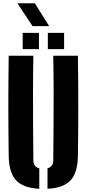

<svg xmlns="http://www.w3.org/2000/svg" viewBox="-20 -1139 527 1168"><path d="M33 -191Q28.5 -495.5 33 -800H183Q181 -699.5 180.8 -590.5Q180.5 -481.5 181.2 -372.5Q182 -263.5 183 -163Q183 -125 219 -115V9.5Q120.5 4.5 77.5 -42.5Q34.5 -89.5 33 -191ZM269 9.5V-115Q304 -125 304 -163Q305 -263.5 305.8 -372.5Q306.5 -481.5 306.2 -590.5Q306 -699.5 304 -800H454Q458.5 -495.5 454 -191Q452.5 -89.5 409.8 -42.5Q367 4.5 269 9.5ZM271 -840V-939H370V-840ZM118 -840V-939H217V-840ZM178 -980 86 -1119H192L279 -980Z"/></svg>

Font: Big Shoulders Stencil Display Black
Style: Regular
Weight: 900
Designer: Patric King
Foundry: XO Type Co
Version: Version 1.000